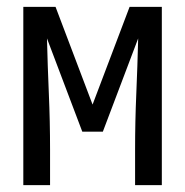

<svg xmlns="http://www.w3.org/2000/svg" viewBox="-20 -540 540 560"><path d="M48 0V-520H142L250 -235L358 -520H452V0H374V-104Q374 -185 377.5 -266Q381 -347 383 -428L280 -156H220L117 -428Q119 -347 122.5 -266Q126 -185 126 -104V0Z"/></svg>

Font: Iosevka Curly
Style: Regular
Weight: 400
Monospace: yes
Designer: Belleve Invis
Foundry: Belleve Invis
Version: Version 22.1.2; ttfautohint (v1.8.4)